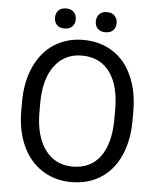

<svg xmlns="http://www.w3.org/2000/svg" viewBox="-59 -924 806 983"><g transform="rotate(5 344.0 -432.5)"><path d="M536.1 -378.4Q536.1 -504.9 485.4 -572.5Q434.6 -640.1 343.3 -640.1Q254.4 -640.1 203.4 -572.5Q152.3 -504.9 150.9 -384.8V-332.5Q150.9 -210 202.4 -139.9Q253.9 -69.8 344.2 -69.8Q435.1 -69.8 484.9 -136Q534.7 -202.1 536.1 -325.7ZM629.4 -332.5Q629.4 -228 594.2 -150.1Q559.1 -72.3 494.6 -31.2Q430.2 9.8 344.2 9.8Q260.3 9.8 195.3 -31.5Q130.4 -72.8 94.5 -149.2Q58.6 -225.6 57.6 -326.2V-377.4Q57.6 -480 93.3 -558.6Q128.9 -637.2 194.1 -679Q259.3 -720.7 343.3 -720.7Q428.7 -720.7 493.9 -679.4Q559.1 -638.2 594.2 -559.8Q629.4 -481.4 629.4 -377.4ZM411.4 -784.2Q397.9 -798.8 397.9 -820.8Q397.9 -842.8 411.4 -857.9Q424.8 -873 451.2 -873Q477.5 -873 491.2 -857.9Q504.9 -842.8 504.9 -820.8Q504.9 -798.8 491.2 -784.2Q477.5 -769.5 451.2 -769.5Q424.8 -769.5 411.4 -784.2ZM201.4 -785.2Q188 -799.8 188 -821.8Q188 -843.8 201.4 -858.6Q214.8 -873.5 241.2 -873.5Q267.6 -873.5 281.2 -858.6Q294.9 -843.8 294.9 -821.8Q294.9 -799.8 281.2 -785.2Q267.6 -770.5 241.2 -770.5Q214.8 -770.5 201.4 -785.2Z"/></g></svg>

Font: RobotoDraft
Style: Regular
Weight: 400
Version: Version 2.001101; 2014